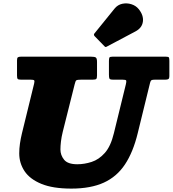

<svg xmlns="http://www.w3.org/2000/svg" viewBox="-20 -1083 1015 1128"><path d="M794.5 -1030Q778 -1050 751.8 -1058.2Q725.5 -1066.5 698.5 -1060.8Q671.5 -1055 653.5 -1033L536.5 -888.5Q527.5 -879.5 536 -870.5L592.5 -812.5Q596.5 -808 599.5 -807Q602.5 -806 608 -809.5L776 -898.5Q814.5 -919 819.5 -956Q824.5 -993 794.5 -1030ZM418.5 -587Q423 -606.5 428 -610.8Q433 -615 458 -615H525Q541 -615 545.5 -619.2Q550 -623.5 550 -640V-718.5Q550 -740.5 542.8 -745.2Q535.5 -750 515 -750H103Q90 -750 85 -746.2Q80 -742.5 80 -728.5V-639Q80 -623.5 84 -619.2Q88 -615 103 -615H158Q177.5 -615 180.8 -610.8Q184 -606.5 180.5 -592L109 -300Q101.5 -269 97.2 -239.5Q93 -210 93 -182Q93 -124.5 124.2 -77.5Q155.5 -30.5 223 -2.8Q290.5 25 399 25Q513 25 589.8 -10Q666.5 -45 714.2 -117Q762 -189 789 -300L861.5 -596Q864.5 -608.5 869.8 -611.8Q875 -615 891 -615H952Q964 -615 969.5 -618.8Q975 -622.5 975 -635V-725Q975 -740 972.5 -745Q970 -750 955 -750H641Q625.5 -750 622.8 -744.8Q620 -739.5 620 -724V-645Q620 -626.5 623.2 -620.8Q626.5 -615 645 -615H699Q719.5 -615 721.5 -609.8Q723.5 -604.5 719.5 -588L649 -300Q630.5 -223.5 595.8 -184.5Q561 -145.5 518.5 -131.8Q476 -118 434 -118Q378 -118 356.5 -144.8Q335 -171.5 335 -205Q335 -224.5 338 -251.2Q341 -278 349 -310Z"/></svg>

Font: Besley Black
Style: Italic
Weight: 900
Italic angle: -13°
Designer: Owen Earl
Foundry: indestructible type*
Version: Version 2.001